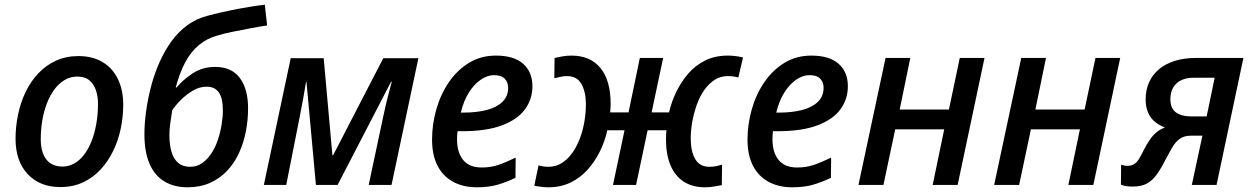

<svg xmlns="http://www.w3.org/2000/svg" viewBox="-20 -785 5317 815"><path d="M236 9Q149 9 97.5 -46Q46 -101 46 -196Q46 -247 56.5 -298Q67 -349 88.5 -394Q110 -439 142.5 -473.5Q175 -508 217.5 -527.5Q260 -547 313 -547Q372 -547 414.5 -522Q457 -497 480 -450.5Q503 -404 503 -340Q503 -289 492.5 -239Q482 -189 460.5 -144.5Q439 -100 407 -65.5Q375 -31 332.5 -11Q290 9 236 9ZM246 -78Q271 -78 294 -90.5Q317 -103 335.5 -126.5Q354 -150 367.5 -183Q381 -216 388.5 -257.5Q396 -299 396 -346Q396 -375 387.5 -401Q379 -427 360 -443.5Q341 -460 308 -460Q279 -460 254.5 -445.5Q230 -431 211 -405.5Q192 -380 179 -346Q166 -312 159.5 -273.5Q153 -235 153 -194Q153 -139 176.5 -108.5Q200 -78 246 -78Z M776 10Q719 10 677.5 -15Q636 -40 614.5 -90.5Q593 -141 593 -215Q593 -256 599 -303.5Q605 -351 617 -401.5Q629 -452 648.5 -500.5Q668 -549 695 -591Q722 -633 757 -663.5Q792 -694 835 -710Q855 -717 889.5 -725.5Q924 -734 963.5 -742Q1003 -750 1040 -756Q1077 -762 1104 -765L1114 -677Q1086 -673 1046.5 -665.5Q1007 -658 967 -650Q927 -642 899 -633Q857 -621 823.5 -593Q790 -565 766.5 -521Q743 -477 726 -414L729 -413Q755 -445 797 -473Q839 -501 893 -501Q963 -501 998 -454Q1033 -407 1033 -325Q1033 -275 1023.5 -226.5Q1014 -178 994.5 -135.5Q975 -93 944.5 -60.5Q914 -28 872 -9Q830 10 776 10ZM787 -77Q816 -77 838 -92.5Q860 -108 877 -133.5Q894 -159 904.5 -190.5Q915 -222 920.5 -255Q926 -288 926 -316Q926 -368 909 -392.5Q892 -417 857 -417Q827 -417 799 -400.5Q771 -384 748 -361Q725 -338 711 -317Q707 -291 703 -263.5Q699 -236 699 -211Q699 -171 708 -140.5Q717 -110 736.5 -93.5Q756 -77 787 -77Z M1100 0 1214 -538H1354L1391 -126H1394L1607 -538H1756L1642 0H1545L1608 -296Q1616 -334 1625.5 -371.5Q1635 -409 1643 -438H1640L1413 0H1321L1281 -437H1279Q1274 -405 1267 -367Q1260 -329 1253 -293L1195 0Z M2004 10Q1945 10 1902 -14Q1859 -38 1836.5 -83Q1814 -128 1814 -192Q1814 -257 1832 -320.5Q1850 -384 1885 -435.5Q1920 -487 1970.5 -518Q2021 -549 2085 -549Q2162 -549 2201 -514Q2240 -479 2240 -419Q2240 -364 2208.5 -321Q2177 -278 2111 -253Q2045 -228 1941 -228H1922Q1921 -219 1920.5 -210.5Q1920 -202 1920 -194Q1920 -138 1946 -106Q1972 -74 2025 -74Q2063 -74 2095.5 -85Q2128 -96 2169 -116L2168 -30Q2130 -12 2092.5 -1Q2055 10 2004 10ZM1947 -307Q2003 -307 2045.5 -318Q2088 -329 2112.5 -352.5Q2137 -376 2137 -412Q2137 -436 2122.5 -451Q2108 -466 2077 -466Q2049 -466 2021 -447Q1993 -428 1970.5 -392.5Q1948 -357 1936 -307Z M2308 10Q2293 10 2277 8Q2261 6 2248 3L2266 -83Q2275 -80 2286.5 -78.5Q2298 -77 2308 -77Q2339 -77 2364 -92.5Q2389 -108 2408.5 -135Q2428 -162 2441 -196Q2454 -230 2460.5 -268Q2467 -306 2467 -342Q2467 -395 2448 -428.5Q2429 -462 2387 -462Q2373 -462 2360 -459Q2347 -456 2333 -453L2334 -539Q2348 -542 2366.5 -545.5Q2385 -549 2406 -549Q2486 -549 2529 -496Q2572 -443 2572 -345Q2572 -335 2571.5 -326Q2571 -317 2570 -308H2648L2696 -539H2795L2746 -308H2820Q2830 -352 2850.5 -394.5Q2871 -437 2901 -472Q2931 -507 2973 -528Q3015 -549 3069 -549Q3086 -549 3102 -547Q3118 -545 3134 -541L3114 -456Q3104 -459 3092.5 -460.5Q3081 -462 3069 -462Q3038 -462 3013.5 -446Q2989 -430 2970 -403.5Q2951 -377 2938.5 -342.5Q2926 -308 2919 -270.5Q2912 -233 2912 -197Q2912 -143 2931 -110Q2950 -77 2991 -77Q3007 -77 3019 -79.5Q3031 -82 3045 -86L3044 1Q3031 3 3012.5 6.5Q2994 10 2972 10Q2920 10 2883 -13.5Q2846 -37 2826.5 -82.5Q2807 -128 2807 -193Q2807 -205 2807.5 -215Q2808 -225 2809 -232H2729L2680 0H2582L2631 -232H2558Q2548 -186 2526.5 -142.5Q2505 -99 2474 -64.5Q2443 -30 2401.5 -10Q2360 10 2308 10Z M3343 10Q3284 10 3241 -14Q3198 -38 3175.5 -83Q3153 -128 3153 -192Q3153 -257 3171 -320.5Q3189 -384 3224 -435.5Q3259 -487 3309.5 -518Q3360 -549 3424 -549Q3501 -549 3540 -514Q3579 -479 3579 -419Q3579 -364 3547.5 -321Q3516 -278 3450 -253Q3384 -228 3280 -228H3261Q3260 -219 3259.5 -210.5Q3259 -202 3259 -194Q3259 -138 3285 -106Q3311 -74 3364 -74Q3402 -74 3434.5 -85Q3467 -96 3508 -116L3507 -30Q3469 -12 3431.5 -1Q3394 10 3343 10ZM3286 -307Q3342 -307 3384.5 -318Q3427 -329 3451.5 -352.5Q3476 -376 3476 -412Q3476 -436 3461.5 -451Q3447 -466 3416 -466Q3388 -466 3360 -447Q3332 -428 3309.5 -392.5Q3287 -357 3275 -307Z M3624 0 3739 -539H3844L3799 -320H4008L4054 -539H4159L4045 0H3939L3988 -236H3780L3730 0Z M4200 0 4315 -539H4420L4375 -320H4584L4630 -539H4735L4621 0H4515L4564 -236H4356L4306 0Z M4788 7Q4773 7 4760 5Q4747 3 4738 -1L4739 -86Q4745 -84 4751.5 -82.5Q4758 -81 4766 -81Q4782 -81 4793.5 -88Q4805 -95 4814.5 -110Q4824 -125 4836 -150Q4848 -173 4860.5 -191.5Q4873 -210 4888.5 -223Q4904 -236 4925 -244Q4898 -254 4879.5 -270.5Q4861 -287 4852 -310.5Q4843 -334 4843 -363Q4843 -403 4857.5 -435.5Q4872 -468 4899.5 -491Q4927 -514 4966.5 -526.5Q5006 -539 5056 -539H5258L5144 0H5039L5084 -209H5035Q5006 -209 4987.5 -195.5Q4969 -182 4955.5 -158.5Q4942 -135 4925 -103Q4908 -69 4890 -44Q4872 -19 4848.5 -6Q4825 7 4788 7ZM5034 -291H5102L5136 -455H5046Q5016 -455 4994 -444.5Q4972 -434 4960 -413.5Q4948 -393 4948 -364Q4948 -325 4971.5 -308Q4995 -291 5034 -291Z"/></svg>

Font: Noto Sans Display Medium
Style: Italic
Weight: 500
Italic angle: -12°
Designer: Monotype Design Team
Foundry: Monotype Imaging Inc.
Version: Version 2.003